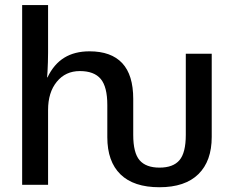

<svg xmlns="http://www.w3.org/2000/svg" viewBox="-20 -745 937 774"><path d="M622.6 9.8Q519 9.8 465.8 -42Q412.6 -93.8 412.6 -191.9V-321.8Q412.6 -395 386 -426.8Q359.4 -458.5 301.8 -458.5Q244.1 -458.5 209 -415.5Q173.8 -372.6 173.8 -301.8V0H69.3V-724.6H173.8V-533.2Q173.8 -514.2 173.1 -493.9Q172.4 -473.6 171.6 -457.3Q170.9 -440.9 169.9 -433.1H171.4Q197.3 -486.8 239.3 -512.5Q281.2 -538.1 340.8 -538.1Q428.2 -538.1 472.7 -490.5Q517.1 -442.9 517.1 -346.2V-201.2Q517.1 -128.9 542.7 -99.1Q568.4 -69.3 623 -69.3Q678.2 -69.3 703.6 -99.4Q729 -129.4 729 -201.2V-528.3H833.5V-192.9Q833.5 -95.7 779.8 -43Q726.1 9.8 622.6 9.8Z"/></svg>

Font: Arimo Medium
Style: Regular
Weight: 500
Designer: Steve Matteson
Foundry: Monotype Imaging Inc.
Version: Version 1.33